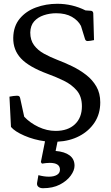

<svg xmlns="http://www.w3.org/2000/svg" viewBox="-20 -815 585 1015"><path d="M207 180Q192 180 183 172.5Q174 165 176 152L183 111Q198 115 212 117Q226 119 238 119Q265 119 281 109.5Q297 100 297 82Q297 46 243 46Q234 46 224 47Q214 48 202 50L196 42L218 -68Q159 -76 108.5 -98Q58 -120 38 -144L30 -304Q38 -306 51 -307.5Q64 -309 70 -309Q79 -309 82.5 -305Q86 -301 87 -294L108 -198Q139 -165 183.5 -144Q228 -123 274 -123Q339 -123 376 -158Q413 -193 413 -253Q413 -305 386 -336.5Q359 -368 318 -388Q277 -408 233 -424Q133 -461 91 -506Q49 -551 50 -615Q51 -676 84 -716Q117 -756 170 -775.5Q223 -795 283 -795Q362 -795 432 -760L461 -758Q471 -757 473 -746L477 -603Q469 -601 458.5 -599.5Q448 -598 443 -598Q432 -598 429 -610L408 -678Q393 -707 360 -726Q327 -745 277 -745Q243 -745 211.5 -734.5Q180 -724 160.5 -702Q141 -680 140 -643Q140 -603 160 -576Q180 -549 213 -531Q246 -513 282 -499Q322 -484 362 -464.5Q402 -445 435.5 -419Q469 -393 489.5 -357.5Q510 -322 510 -274Q510 -213 480 -167.5Q450 -122 399 -95.5Q348 -69 284 -66L274 -17Q322 -13 348 6.5Q374 26 374 61Q374 86 353.5 114Q333 142 296 161Q259 180 207 180Z"/></svg>

Font: Gowun Batang
Style: Bold
Weight: 700
Designer: Yanghee Ryu
Foundry: Yanghee Ryu
Version: Version 2.000